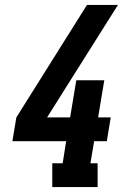

<svg xmlns="http://www.w3.org/2000/svg" viewBox="-20 -755 540 775"><path d="M191 0V-96H233L247 -185H30L46 -281L331 -735H456L364 -589L170 -281H263L288 -431H401L376 -281H427L411 -185H360L345 -96H374V0Z"/></svg>

Font: Iosevka Slab Oblique
Style: Bold
Weight: 700
Italic angle: -9°
Monospace: yes
Designer: Belleve Invis
Foundry: Belleve Invis
Version: Version 11.1.1; ttfautohint (v1.8.3)